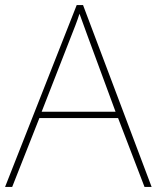

<svg xmlns="http://www.w3.org/2000/svg" viewBox="-20 -736 617 756"><path d="M549 0 445 -271H135L28 0H0L282 -716H307L577 0ZM325 -594Q319 -611 311 -632.5Q303 -654 293 -682Q286 -660 277 -636.5Q268 -613 260 -593L144 -296H435Z"/></svg>

Font: Noto Sans Thaana Thin
Style: Regular
Weight: 100
Designer: David Williams
Foundry: Google Inc.
Version: Version 3.001; ttfautohint (v1.8.4.7-5d5b)